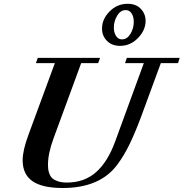

<svg xmlns="http://www.w3.org/2000/svg" viewBox="-20 -964 954 998"><path d="M604 -725.6Q562.5 -725.6 536.4 -751.2Q510.3 -776.9 510.3 -815.9Q510.3 -864.7 549.6 -904.5Q588.9 -944.3 643.6 -944.3Q687 -944.3 711.9 -918.2Q736.8 -892.1 736.8 -855.5Q736.8 -807.1 697.3 -766.4Q657.7 -725.6 604 -725.6ZM613.8 -759.3Q640.6 -759.3 658 -787.8Q675.3 -816.4 675.3 -850.1Q675.3 -877 664.1 -894.3Q652.8 -911.6 633.3 -911.6Q606.9 -911.6 589.4 -883.1Q571.8 -854.5 571.8 -820.8Q571.8 -794.4 583.3 -776.9Q594.7 -759.3 613.8 -759.3ZM305.7 13.2Q200.2 13.2 148.9 -22.2Q97.7 -57.6 97.7 -131.3Q97.7 -182.6 128.9 -266.1L265.1 -635.7H166.5L176.3 -663.1H500L490.2 -635.7H401.9L258.8 -246.1Q229.5 -166.5 229.5 -109.9Q229.5 -94.2 231 -82.5Q232.4 -70.8 238.3 -57.1Q244.1 -43.5 254.4 -35.2Q264.6 -26.9 283.2 -21Q301.8 -15.1 327.6 -15.1Q418 -15.1 479 -68.8Q540 -122.6 578.6 -228.5L727.5 -635.7H629.9L639.2 -663.1H914.1L905.3 -635.7H815.9L714.8 -360.8Q682.6 -274.4 653.6 -214.6Q624.5 -154.8 590.3 -108.9Q500.5 13.2 305.7 13.2Z"/></svg>

Font: Elstob 18pt
Style: Bold Italic
Weight: 700
Italic angle: -20°
Designer: Peter S. Baker
Version: Version 1.015